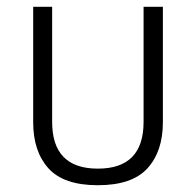

<svg xmlns="http://www.w3.org/2000/svg" viewBox="-20 -537 579 567"><path d="M269 10Q370 10 415.5 -40Q461 -90 461 -176V-517H404V-177Q404 -39 269 -39Q134 -39 134 -177V-517H78V-176Q78 -90 123 -40Q168 10 269 10Z"/></svg>

Font: Noto Sans Thai UI SemiCondensed Light
Style: Regular
Weight: 300
Width: 4
Designer: Monotype Design Team
Foundry: Monotype Imaging Inc.
Version: Version 1.901